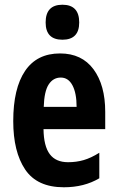

<svg xmlns="http://www.w3.org/2000/svg" viewBox="-20 -782 497 812"><path d="M234 -556Q326 -556 375.5 -489Q425 -422 425 -309V-236H164Q165 -164 190.5 -130Q216 -96 268 -96Q303 -96 334 -105Q365 -114 400 -136V-28Q336 10 250 10Q137 10 86.5 -65Q36 -140 36 -270Q36 -408 86 -482Q136 -556 234 -556ZM237 -454Q205 -454 186 -425Q167 -396 165 -330H304Q304 -388 286.5 -421Q269 -454 237 -454ZM244 -762Q315 -762 315 -687Q315 -614 244 -614Q173 -614 173 -687Q173 -762 244 -762Z"/></svg>

Font: Noto Sans ExtraCondensed
Style: Bold
Weight: 700
Width: 2
Designer: Monotype Design Team
Foundry: Monotype Imaging Inc.
Version: Version 2.013; ttfautohint (v1.8.4.7-5d5b)